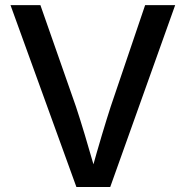

<svg xmlns="http://www.w3.org/2000/svg" viewBox="-20 -748 743 768"><path d="M285.6 0 22 -727.5H141.6L283.7 -321.8Q299.3 -274.9 319.6 -207.5Q339.8 -140.1 366.2 -48.3H341.8Q367.7 -141.6 387.7 -208.3Q407.7 -274.9 422.9 -321.8L560.5 -727.5H680.7L420.9 0Z"/></svg>

Font: Inter 17pt Medium
Style: Regular
Weight: 500
Version: Version 4.001;git-66647c0bb